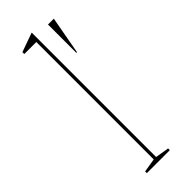

<svg xmlns="http://www.w3.org/2000/svg" viewBox="-249 -768 791 791"><g transform="rotate(-45 147.0 -372.5)"><path d="M144 -20 204 -10V0H70V-10L130 -20V-704H60V-715L144 -745ZM215 -556V-721H249L219 -556Z"/></g></svg>

Font: Kalnia Thin
Style: Regular
Weight: 250
Designer: Frida Medrano
Foundry: Frida Medrano
Version: Version 1.105